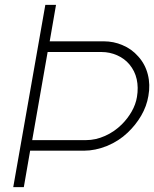

<svg xmlns="http://www.w3.org/2000/svg" viewBox="-20 -770 635 790"><path d="M590.5 -375Q583.5 -333 561 -294.2Q538.5 -255.5 505 -224Q469.5 -190 420.5 -169.5Q371.5 -150 326 -150H104L78 0H34.5L166.5 -750H210.5L184.5 -600H406.5Q447.5 -600 483.5 -584.5Q521.5 -569 549 -537.5Q577.5 -506 588.2 -463.8Q599 -421.5 590.5 -375ZM543.5 -371Q550 -410 542.5 -444Q535 -478 512.5 -505Q492.5 -529 462 -542.5Q431.5 -556 398 -556H176L112.5 -193.5H334.5Q373.5 -193.5 412.2 -210.8Q451 -228 481.5 -258.5Q505.5 -282.5 522 -311.5Q538.5 -340.5 543.5 -371Z"/></svg>

Font: Russisch Sans ExtraLight
Style: Italic
Weight: 200
Width: 4
Italic angle: -10°
Designer: Michael Sharanda (font) & Cristiano Sobral (main changes)
Foundry: Michael Sharanda
Version: Version 2.00;September 8, 2020;FontCreator 13.0.0.2681 64-bi